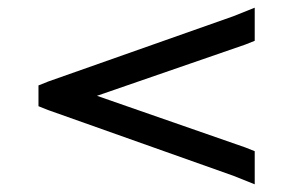

<svg xmlns="http://www.w3.org/2000/svg" viewBox="-20 -609 739 499"><path d="M587 -567 642 -589V-503L617 -493L232 -360L617 -226L642 -216V-130L587 -152L105 -323L80 -333V-387L105 -397Z"/></svg>

Font: Nordica Advanced
Style: RegularExtended
Weight: 300
Version: Version 1.07